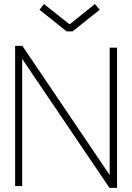

<svg xmlns="http://www.w3.org/2000/svg" viewBox="-20 -913 647 942"><path d="M554.2 -679.2V8.8H517.1L88.9 -624V0H54.2V-688H89.8L518.1 -54.2V-679.2ZM323.2 -794.9 445.8 -893.1 469.2 -865.2 335.9 -758.8H307.1L173.8 -865.2L195.8 -893.1L319.8 -794.9Z"/></svg>

Font: RawengulkSans
Style: Regular
Weight: 500
Designer: gluk (gluksza@wp.pl)
Foundry: gluk (gluksza@wp.pl)
Version: Version 0.94